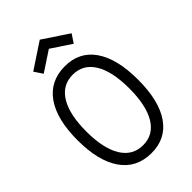

<svg xmlns="http://www.w3.org/2000/svg" viewBox="-282 -1047 1163 1163"><g transform="rotate(-45 300.0 -465.5)"><path d="M31 -355Q31 -534 98.5 -630Q166 -726 291 -727Q416 -728 483 -631.5Q550 -535 550 -355Q550 -175 483 -78.5Q416 18 291 17Q166 16 98.5 -80.5Q31 -177 31 -355ZM475 -355Q475 -501 427.5 -579Q380 -657 291 -657Q202 -657 154 -579Q106 -501 106 -355Q106 -210 154 -131.5Q202 -53 291 -53Q380 -53 427.5 -131.5Q475 -210 475 -355ZM171 -785 135 -839 300 -948 464 -839 428 -785 300 -870Z"/></g></svg>

Font: Orbit
Style: Regular
Weight: 400
Designer: Sooun Cho
Foundry: JAMO
Version: Version 1.000; ttfautohint (v1.8.4.7-5d5b);gftools[0.9.29]